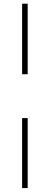

<svg xmlns="http://www.w3.org/2000/svg" viewBox="-20 -834 262 1013"><path d="M96.7 -442.4V-814.5H126V-442.4ZM96.7 158.2V-210.9H126V158.2Z"/></svg>

Font: Gothic A1 Thin
Style: Regular
Weight: 250
Designer: HanYang I&C Co.,Ltd.
Foundry: HanYang I&C Co.,Ltd.
Version: Version 2.50